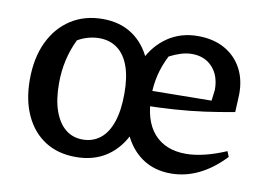

<svg xmlns="http://www.w3.org/2000/svg" viewBox="-61 -595 975 699"><g transform="rotate(10 426.5 -246.0)"><path d="M256 10Q190 10 142.5 -20.5Q95 -51 69 -107Q43 -163 43 -239Q43 -319 71 -378Q99 -437 149.5 -469.5Q200 -502 267 -502Q331 -502 376.5 -471.5Q422 -441 446.5 -385.5Q471 -330 471 -255Q471 -174 445 -114.5Q419 -55 371 -22.5Q323 10 256 10ZM270 -57Q307 -57 334.5 -78.5Q362 -100 376.5 -143Q391 -186 391 -248Q391 -308 376.5 -348.5Q362 -389 334 -410Q306 -431 266 -431Q247 -431 226.5 -425.5Q206 -420 187 -409Q150 -333 150 -244Q150 -183 165 -141.5Q180 -100 206.5 -78.5Q233 -57 270 -57ZM607 9Q545 9 500 -22.5Q455 -54 430.5 -111.5Q406 -169 406 -246Q406 -322 433 -379Q460 -436 508 -468.5Q556 -501 619 -501Q676 -501 717.5 -478Q759 -455 781.5 -413.5Q804 -372 803 -316L800 -252Q741 -241 689 -234Q637 -227 580.5 -223Q524 -219 453 -218V-275L708 -278L713 -319Q713 -371 684.5 -402Q656 -433 609 -433Q589 -433 568 -426.5Q547 -420 526 -409Q507 -372 498 -334.5Q489 -297 489 -258Q489 -166 531 -118.5Q573 -71 649 -71Q680 -71 717.5 -80Q755 -89 797 -107L805 -87Q761 -40 711 -15.5Q661 9 607 9Z"/></g></svg>

Font: Piazzolla Thin SemiBold
Style: Regular
Weight: 600
Version: Version 2.005